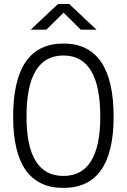

<svg xmlns="http://www.w3.org/2000/svg" viewBox="-20 -918 626 948"><path d="M293 9.8C457.5 9.8 541 -106.4 541 -341.8C541 -583 457.5 -703.1 293 -703.1C128.4 -703.1 44.9 -583 44.9 -341.8C44.9 -106.4 128.4 9.8 293 9.8ZM293 -49.3C171.9 -49.3 110.8 -147 110.8 -341.8C110.8 -543.9 171.9 -644 293 -644C414.1 -644 475.1 -543.9 475.1 -341.8C475.1 -147 414.1 -49.3 293 -49.3ZM131.3 -771.5H209L293.9 -855.5L378.9 -771.5H456.5L321.3 -898.4H266.6Z"/></svg>

Font: Cascadia Code PL Light
Style: Regular
Weight: 300
Monospace: yes
Designer: Aaron Bell
Foundry: Saja Typeworks
Version: Version 2404.023